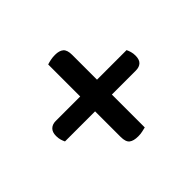

<svg xmlns="http://www.w3.org/2000/svg" viewBox="-115 -683 776 776"><g transform="rotate(-45 273.5 -294.5)"><path d="M323 -339H492Q496 -331 499 -320.5Q502 -310 502 -298Q502 -275 491 -264.5Q480 -254 460 -254H323V-66Q315 -64 303.5 -61.5Q292 -59 279 -59Q253 -59 240 -69Q227 -79 227 -108V-254H55Q51 -262 48 -272Q45 -282 45 -295Q45 -317 56.5 -328Q68 -339 87 -339H227V-522Q236 -525 248 -527.5Q260 -530 274 -530Q298 -530 310.5 -519.5Q323 -509 323 -481Z"/></g></svg>

Font: Baloo Thambi 2 Medium
Style: Regular
Weight: 500
Designer: Aadarsh Rajan and Ek Type
Foundry: Ek Type
Version: Version 1.640;hotconv 1.0.111;makeotfexe 2.5.65597; ttfautoh